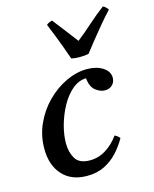

<svg xmlns="http://www.w3.org/2000/svg" viewBox="-114 -824 733 913"><g transform="rotate(-15 252.5 -367.5)"><path d="M201 12Q124 12 80.5 -36Q37 -84 37 -165Q37 -230 63 -287Q89 -344 132 -387Q175 -430 227 -454.5Q279 -479 330 -479Q377 -479 408 -459Q439 -439 439 -408Q439 -387 425 -373Q411 -359 388 -359Q366 -359 343 -376.5Q320 -394 315 -438Q278 -437 246.5 -410Q215 -383 192 -341Q169 -299 156 -252Q143 -205 143 -163Q143 -120 162 -88Q181 -56 233 -56Q276 -56 312.5 -79Q349 -102 376 -140Q392 -132 400 -121Q381 -87 353.5 -56.5Q326 -26 288.5 -7Q251 12 201 12ZM202 -731Q208 -737 215.5 -740Q223 -743 230 -745Q255 -713 280.5 -680Q306 -647 327 -619Q363 -647 402 -682Q441 -717 481 -747Q487 -745 494.5 -738Q502 -731 505 -725Q481 -700 453 -666.5Q425 -633 399.5 -601Q374 -569 357 -547Q340 -543 314 -543Q288 -543 272 -547Q263 -573 251 -606Q239 -639 226 -672Q213 -705 202 -731Z"/></g></svg>

Font: Tiro Devanagari Marathi
Style: Italic
Weight: 400
Italic angle: -11°
Designer: Devanagari: John Hudson & Fiona Ross, assisted by Paul Hanslow. Latin: John Hudson with Paul Hanslow, assisted by Kaja S
Foundry: Tiro Typeworks Ltd.
Version: Version 1.52